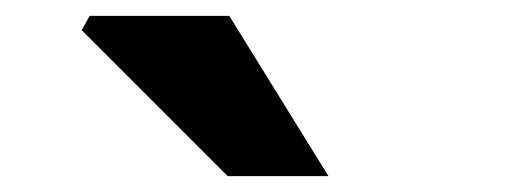

<svg xmlns="http://www.w3.org/2000/svg" viewBox="-20 -848 646 242"><path d="M83 -810 93 -828H269L394 -626H267Z"/></svg>

Font: Nebula Sans Bold
Style: Regular
Weight: 700
Designer: Paul D. Hunt for Adobe (as Source Sans)
Foundry: Nebula Entertainment & Broadcasting LLC
Version: Version 1.010